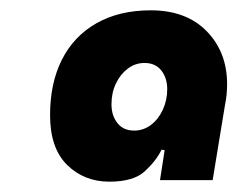

<svg xmlns="http://www.w3.org/2000/svg" viewBox="-20 -733 460 372"><path d="M192 -381Q143 -381 110 -413.5Q77 -446 77 -510Q77 -572 100 -617.5Q123 -663 167 -688Q211 -713 272 -713Q341 -713 380.5 -672.5Q420 -632 420 -570Q420 -560 419 -549.5Q418 -539 416 -530L392 -384H290L299 -442L293 -443Q283 -422 261 -401.5Q239 -381 192 -381ZM240 -480Q258 -480 272.5 -491Q287 -502 295.5 -520.5Q304 -539 304 -560Q304 -582 292.5 -596.5Q281 -611 260 -611Q242 -611 227.5 -600Q213 -589 204.5 -571Q196 -553 196 -531Q196 -509 207.5 -494.5Q219 -480 240 -480Z"/></svg>

Font: MuseoModerno Thin Black
Style: Italic
Weight: 900
Italic angle: -9°
Version: Version 1.003